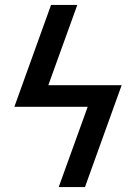

<svg xmlns="http://www.w3.org/2000/svg" viewBox="-20 -755 540 775"><path d="M323 0H217L334 -324H38L186 -735H292L175 -411H471Z"/></svg>

Font: Iosevka Semibold Oblique
Style: Regular
Weight: 600
Italic angle: -9°
Monospace: yes
Designer: Belleve Invis
Foundry: Belleve Invis
Version: Version 32.5.0; ttfautohint (v1.8.4)